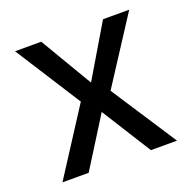

<svg xmlns="http://www.w3.org/2000/svg" viewBox="-100 -629 729 729"><g transform="rotate(-20 264.5 -264.5)"><path d="M139.6 -529.3 264.2 -318.8 389.2 -529.3H495.1L323.2 -264.2L495.6 0H390.1L264.2 -200.2L138.7 0H32.7L203.1 -264.2L33.7 -529.3Z"/></g></svg>

Font: Inter Cardless Tabular
Style: Regular
Weight: 400
Designer: Rasmus Andersson
Foundry: rsms
Version: Version 4.000;git-4fc901f